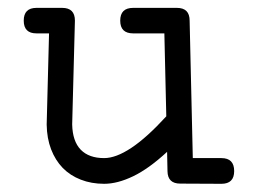

<svg xmlns="http://www.w3.org/2000/svg" viewBox="-20 -441 642 478"><path d="M70.8 -357.9Q39.1 -357.9 39.1 -389.6Q39.1 -421.4 70.8 -421.4H134.8Q166.5 -421.4 166.5 -389.6L159.7 -131.3Q160.6 -89.4 180.9 -68.4Q201.2 -47.4 239.3 -47.4Q268.6 -47.4 306.9 -72.8Q345.2 -98.1 394 -151.4L389.2 -357.9H311.5Q279.3 -357.9 279.3 -389.6Q279.3 -421.4 311.5 -421.4H420.4Q452.1 -421.4 452.1 -389.6L460 -47.4H531.2Q563 -47.4 563 -15.1Q563 16.6 531.2 16.6L428.7 16.1Q397.5 16.1 397 -14.6L396 -63Q350.6 -21 311.5 -2.2Q272.5 16.6 239.3 16.6Q207.5 16.6 181.2 6.3Q154.8 -3.9 136.2 -22.9Q117.7 -42 107.2 -69.3Q96.7 -96.7 96.2 -130.9L102.1 -357.9Z"/></svg>

Font: Erica Type
Style: Regular
Weight: 400
Designer: Peter Wiegel
Foundry: Peter Wiegel
Version: Version 1.000 2010 initial release